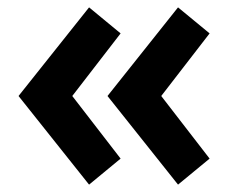

<svg xmlns="http://www.w3.org/2000/svg" viewBox="-20 -574 625 518"><path d="M30 -315 220.3 -554.1 305.4 -483.9 175 -315 305.4 -146.1 220.3 -75.9ZM270 -315 460.3 -554.1 545.5 -483.9 415 -315 545.5 -146.1 460.3 -75.9Z"/></svg>

Font: Oxanium ExtraLight
Style: Regular
Weight: 200
Designer: Severin Meyer
Version: Version 2.000